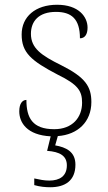

<svg xmlns="http://www.w3.org/2000/svg" viewBox="-20 -563 455 807"><path d="M191 224C253 224 297 197 297 129C297 74 257 56 212 48L223 9C307 3 364 -51 364 -134C364 -199 339 -238 237 -289C154 -330 110 -360 110 -421C110 -474 143 -513 215 -513C280 -513 316 -484 316 -402C337 -402 348 -419 348 -447C348 -492 311 -543 220 -543C129 -543 71 -493 71 -418C71 -342 110 -308 223 -249C309 -207 325 -180 325 -131C325 -70 285 -20 208 -20C116 -20 91 -68 91 -143C75 -143 61 -129 61 -95C61 -47 94 5 193 10L178 71C232 75 261 92 261 132C261 177 231 196 187 196C165 196 148 192 124 187V215C148 222 171 224 191 224Z"/></svg>

Font: Noto Serif Devanagari ExtraLight
Style: Regular
Weight: 200
Designer: Universal Thirst, Indian Type Foundry and the Monotype Design Team
Foundry: Monotype Imaging Inc.
Version: Version 2.004